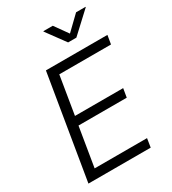

<svg xmlns="http://www.w3.org/2000/svg" viewBox="-223 -1056 1046 1171"><g transform="rotate(-30 300.5 -471.0)"><path d="M46.9 0 167.5 -727.5H600.6L590.3 -666H226.1L182.1 -398.4H521.5L511.2 -336.9H171.4L126 -61.5H495.1L485.4 0ZM339.8 -942.4 406.7 -848.6 503.9 -942.4H570.8L570.3 -939.5L428.2 -807.6H370.1L273.4 -939.5L273.9 -942.4Z"/></g></svg>

Font: Inter 18pt Light
Style: Italic
Weight: 300
Italic angle: -9.3988°
Designer: Rasmus Andersson
Foundry: rsms
Version: Version 4.001;git-66647c0bb